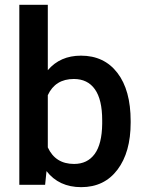

<svg xmlns="http://www.w3.org/2000/svg" viewBox="-20 -770 603 800"><path d="M524.4 -258.8Q524.4 -135.7 469.5 -63Q414.6 9.8 318.4 9.8Q225.6 9.8 173.8 -57.1L168 0H60.5V-750H179.2V-477.5Q230.5 -538.1 317.4 -538.1Q414.1 -538.1 469.2 -466.3Q524.4 -394.5 524.4 -265.6ZM405.8 -269Q405.8 -355 375.5 -397.9Q345.2 -440.9 287.6 -440.9Q210.4 -440.9 179.2 -373.5V-155.8Q210.9 -86.9 288.6 -86.9Q344.2 -86.9 374.5 -128.4Q404.8 -169.9 405.8 -253.9Z"/></svg>

Font: Vazir Medium FD-UI
Style: Medium-FD-UI
Weight: 500
Designer: Saber Rastikerdar
Foundry: Saber Rastikerdar
Version: Version 30.1.0